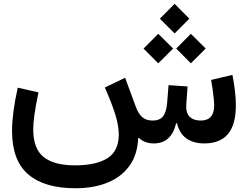

<svg xmlns="http://www.w3.org/2000/svg" viewBox="-20 -750 1292 1004"><path d="M783.7 0Q736.3 0 705.6 -29.3L702.6 -26.9Q698.7 59.6 656.5 117.7Q614.3 175.8 542 205.1Q469.7 234.4 375 234.4Q212.4 234.4 127.7 161.9Q43 89.4 43 -65.9Q43 -110.4 50 -165.5Q57.1 -220.7 72.8 -291.5L181.2 -267.1Q165.5 -191.4 159.7 -147.9Q153.8 -104.5 153.8 -72.8Q153.8 27.8 208.5 71.3Q263.2 114.7 372.1 114.7Q482.9 114.7 542 77.1Q601.1 39.6 601.1 -46.4Q601.1 -88.9 585 -144.3Q568.8 -199.7 528.3 -292.5L634.3 -343.3L691.4 -188.5Q703.6 -155.8 723.6 -137.7Q743.7 -119.6 778.3 -119.6Q814.5 -119.6 832 -141.1Q849.6 -162.6 854 -211.9L861.3 -304.7L960.9 -297.9L954.1 -204.6Q950.7 -161.6 970.9 -140.6Q991.2 -119.6 1029.3 -119.6Q1100.1 -119.6 1100.1 -199.2Q1100.1 -210.9 1097.9 -233.2Q1095.7 -255.4 1092 -282Q1088.4 -308.6 1084 -332L1195.3 -358.4Q1203.6 -317.4 1208.5 -275.4Q1213.4 -233.4 1213.4 -200.2Q1213.4 -98.6 1172.1 -49.3Q1130.9 0 1048.8 0Q991.7 0 955.1 -25.9Q918.5 -51.8 905.8 -105H900.9Q876 0 783.7 0ZM815.9 -652.3 893.1 -730 970.2 -652.3 893.1 -575.2ZM901.4 -496.1 978 -573.2 1055.7 -496.1 978 -418.9ZM730.5 -496.1 807.6 -573.2 885.3 -496.1 807.6 -418.9Z"/></svg>

Font: Estedad-FD SemiBold
Style: Regular
Weight: 600
Designer: Amin Abedi
Version: Version 7.3